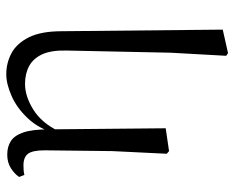

<svg xmlns="http://www.w3.org/2000/svg" viewBox="-90 -482 778 639"><g transform="rotate(-90 299.5 -162.0)"><path d="M107.8 3.5 116.6 -177.6 119.2 -402.8Q119.2 -443.1 107.8 -458.2Q96.4 -473.4 69.3 -473.4Q61.5 -473.4 53.8 -472.9Q46.1 -472.4 37.3 -470.4L30.5 -487.8Q41 -503.4 59.9 -515.4Q78.8 -527.4 105.2 -527.4Q131.1 -527.4 149.8 -515.5Q168.4 -503.6 178.6 -474.1Q188.8 -444.6 189 -389.8V-385.8L192.6 0L116.6 11.1ZM433.8 201.4 444.1 15.9 451.3 -330.8Q452.5 -380.7 438.8 -410.8Q425 -440.8 399.7 -454.5Q374.3 -468.2 340.2 -468.2Q298.8 -468.2 254.4 -440.4Q210.1 -412.7 183.1 -356.3L172.9 -366.7H175.1Q191.4 -422.5 225.8 -459Q260.1 -495.5 300.3 -513Q340.4 -530.6 372.3 -530.6Q409.7 -530.6 442.1 -513.5Q474.5 -496.4 495.1 -455.9Q515.6 -415.3 515.6 -345.2L520.9 189.8L442.8 207.4Z"/></g></svg>

Font: Noto Serif KR ExtraLight
Style: Regular
Weight: 200
Designer: Ryoko NISHIZUKA 西塚涼子 (kana & ideographs); Frank Grießhammer (Latin, Greek & Cyrillic); Wenlong ZHANG 张文龙 (bopomofo); San
Foundry: Adobe
Version: Version 2.002-H1;hotconv 1.1.0;makeotfexe 2.6.0